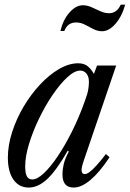

<svg xmlns="http://www.w3.org/2000/svg" viewBox="-20 -812 569 842"><path d="M106 10.5Q63.5 10.5 39 -24.2Q14.5 -59 14.5 -121Q14.5 -174.5 33 -232.2Q51.5 -290 83.2 -343.8Q115 -397.5 155 -440.5Q195 -483.5 238.5 -509Q282 -534.5 323 -534.5Q346 -534.5 361.5 -523.8Q377 -513 392 -488L405.5 -524.5H489.5L347.5 -108Q336 -75 338 -61.8Q340 -48.5 352 -48.5Q360.5 -48.5 373 -57.8Q385.5 -67 403.2 -86.5Q421 -106 444.5 -136.5L460.5 -122.5Q417.5 -57.5 377.5 -23.5Q337.5 10.5 303 10.5Q254 10.5 254 -47Q254 -69 259.5 -92.5Q265 -116 282 -147.5L277 -151Q228.5 -66 188.2 -27.8Q148 10.5 106 10.5ZM122 -25Q143 -25 172 -52Q201 -79 233 -126.5Q265 -174 296 -236Q327 -298 352 -368.5Q364.5 -402.5 367.2 -420.8Q370 -439 370 -453Q370 -476.5 359 -489.5Q348 -502.5 332 -502.5Q307 -502.5 275.2 -473.2Q243.5 -444 211 -396.2Q178.5 -348.5 151.2 -292Q124 -235.5 107.2 -180.5Q90.5 -125.5 90.5 -82.5Q90.5 -52.5 97.8 -38.8Q105 -25 122 -25ZM427.5 -675Q408 -675 389.2 -684.8Q370.5 -694.5 352 -704Q333.5 -713.5 313.5 -713.5Q276 -713.5 262 -676H245Q256.5 -725.5 284.8 -757.2Q313 -789 343.5 -789Q362.5 -789 381.8 -780.2Q401 -771.5 420.2 -762.8Q439.5 -754 458 -754Q492.5 -754 509.5 -791.5H529Q515 -740.5 486.5 -707.8Q458 -675 427.5 -675Z"/></svg>

Font: Libre Caslon Condensed
Style: Italic
Weight: 400
Italic angle: -22.583°
Designer: Pablo Impallari, Rodrigo Fuenzalida, Katja Schimmel, Ertekin Erdin
Foundry: Pablo Impallari, Rodrigo Fuenzalida
Version: Version 2.000;gftools[0.9.33]